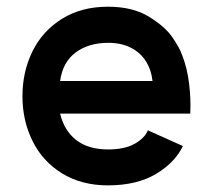

<svg xmlns="http://www.w3.org/2000/svg" viewBox="-20 -540 640 573"><path d="M303.2 -412.2Q244.4 -412.2 205.7 -383.3Q167 -354.4 159.4 -298.2H433.2H435.2Q431.4 -332.4 415 -357.9Q398.6 -383.4 370.1 -397.8Q341.6 -412.2 303.2 -412.2ZM547.8 -201H159.4Q171.2 -150.6 207.1 -122.3Q243 -94 303 -94Q351.2 -94 381.3 -110.6Q411.4 -127.2 421.4 -151L525.8 -104.2Q502.4 -54.8 445.4 -20.8Q388.4 13.2 302 13.2Q223.4 13.2 165.3 -22.5Q107.2 -58.2 77.1 -119.1Q47 -180 47 -252.8Q47 -326.2 77.1 -387.1Q107.2 -448 165.3 -484Q223.4 -520 302 -520Q376 -520 424.6 -490.1Q473.2 -460.2 495.1 -427.8Q517 -395.4 522.8 -377L523.2 -376.6Q538.8 -337.2 544.4 -289.9Q550 -242.6 547.8 -201Z"/></svg>

Font: SUIT Variable
Style: Regular
Weight: 400
Designer: Sunn Youn; Korean Glyphs from Source Han Sans (Sandoll Communications; Soo-young Jang, Joo-yeon Kang)
Foundry: Sunn
Version: Version 1.150;FEAKit 1.0